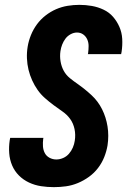

<svg xmlns="http://www.w3.org/2000/svg" viewBox="-20 -763 540 791"><path d="M202 8Q175 8 149 4Q123 0 99.5 -11Q76 -22 58 -40Q40 -58 30 -81.5Q20 -105 18 -131.5Q16 -158 20 -185L22 -195H159L158 -191Q156 -175 157 -160Q158 -145 164.5 -132.5Q171 -120 184 -113Q197 -106 212 -106Q226 -106 240 -112Q254 -118 264 -129.5Q274 -141 280 -155Q286 -169 288 -183Q292 -208 287 -231.5Q282 -255 269 -273Q256 -291 237 -304Q218 -317 200 -330.5Q182 -344 165 -359Q148 -374 135 -392.5Q122 -411 112.5 -432Q103 -453 97.5 -475.5Q92 -498 91 -522.5Q90 -547 94 -571Q98 -595 107.5 -618.5Q117 -642 132 -662.5Q147 -683 167.5 -699Q188 -715 211 -725Q234 -735 258.5 -739Q283 -743 307 -743Q333 -743 358.5 -738.5Q384 -734 407 -723Q430 -712 446 -693.5Q462 -675 472 -652Q482 -629 483.5 -603Q485 -577 481 -550L479 -540H342L343 -544Q345 -559 345 -573.5Q345 -588 339.5 -600.5Q334 -613 323 -621Q312 -629 297 -629Q284 -629 271 -622Q258 -615 249.5 -603.5Q241 -592 236 -579Q231 -566 229 -552Q226 -531 229.5 -510Q233 -489 242.5 -471.5Q252 -454 268 -441Q284 -428 300 -417Q330 -396 357 -371Q384 -346 400.5 -313Q417 -280 423 -242Q429 -204 423 -164Q419 -140 409.5 -116Q400 -92 384 -71Q368 -50 346.5 -34.5Q325 -19 301 -9Q277 1 252 4.5Q227 8 202 8Z"/></svg>

Font: Iosevka Term Curly Heavy
Style: Italic
Weight: 900
Italic angle: -9°
Designer: Belleve Invis
Foundry: Belleve Invis
Version: Version 32.3.0